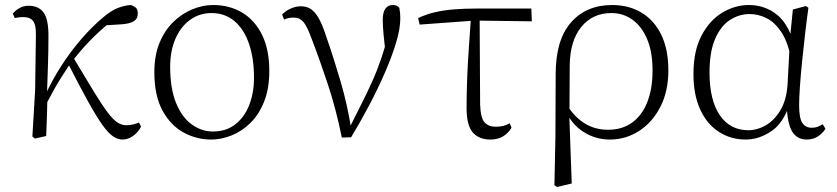

<svg xmlns="http://www.w3.org/2000/svg" viewBox="-20 -542 3333 765"><path d="M119 10 109 2 120 -183 123 -402Q124 -442 112 -458Q100 -474 72 -474Q63 -474 55 -473Q47 -472 39 -470L31 -488Q41 -500 57 -509.5Q73 -519 94 -519Q135 -519 154.5 -491Q174 -463 173 -393Q173 -339 171 -279.5Q169 -220 167 -161L169 -158Q168 -118 167 -78.5Q166 -39 164 0ZM158 -116 144 -145H152L158 -158Q187 -222 224.5 -280Q262 -338 304.5 -387Q347 -436 390 -472Q424 -501 451.5 -511Q479 -521 501 -522Q512 -519 520.5 -512Q529 -505 529 -488Q529 -467 512.5 -457Q496 -447 462 -445L381 -440L448 -476Q401 -441 356.5 -398Q312 -355 266 -296L260 -289Q241 -260 226 -236.5Q211 -213 195.5 -185.5Q180 -158 158 -116ZM468 14Q449 14 430 1Q411 -12 387.5 -45Q364 -78 331 -137.5Q298 -197 250 -291L272 -313Q322 -229 354.5 -176Q387 -123 409 -94Q431 -65 448 -54Q465 -43 484 -43Q498 -43 511.5 -46.5Q525 -50 534 -54L542 -37Q529 -13 509 0.5Q489 14 468 14Z M821 14Q763 14 711.5 -14Q660 -42 627.5 -101.5Q595 -161 595 -254Q595 -321 615.5 -371Q636 -421 670.5 -454.5Q705 -488 746.5 -505Q788 -522 829 -522Q894 -522 944.5 -492Q995 -462 1024 -403.5Q1053 -345 1053 -259Q1053 -189 1032.5 -137.5Q1012 -86 978 -52.5Q944 -19 903 -2.5Q862 14 821 14ZM828 -18Q881 -18 917.5 -46.5Q954 -75 973 -123.5Q992 -172 992 -232Q992 -310 972 -368Q952 -426 914 -458Q876 -490 823 -490Q775 -490 737.5 -463Q700 -436 679 -387.5Q658 -339 658 -276Q658 -188 682 -130.5Q706 -73 745 -45.5Q784 -18 828 -18Z M1342 6Q1319 -107 1287 -204Q1255 -301 1223 -384Q1204 -437 1189 -454.5Q1174 -472 1151 -472Q1128 -472 1112 -464L1104 -484Q1118 -499 1138.5 -508Q1159 -517 1178 -517Q1203 -517 1220 -505Q1237 -493 1251.5 -466.5Q1266 -440 1280 -396Q1309 -313 1337 -217.5Q1365 -122 1380 -24H1367L1373 -34Q1400 -88 1423 -133.5Q1446 -179 1465.5 -223Q1485 -267 1501.5 -316.5Q1518 -366 1533 -427L1519 -311Q1512 -366 1508.5 -402Q1505 -438 1505 -462Q1505 -493 1515.5 -507.5Q1526 -522 1545 -522Q1555 -522 1561 -519Q1567 -516 1571 -511Q1573 -501 1574 -491Q1575 -481 1575 -469Q1575 -428 1558.5 -373Q1542 -318 1514.5 -254.5Q1487 -191 1452 -124.5Q1417 -58 1379 5Z M1652 -444 1646 -470Q1678 -485 1712 -493Q1746 -501 1787 -504.5Q1828 -508 1881 -508H2097L2099 -457L1871 -460ZM1934 14Q1888 14 1863.5 -14.5Q1839 -43 1839 -111Q1839 -170 1841.5 -232.5Q1844 -295 1848.5 -358Q1853 -421 1857 -481H1891L1893 -125Q1895 -71 1911 -54Q1927 -37 1955 -37Q1972 -37 1985.5 -40.5Q1999 -44 2011 -51L2018 -33Q2005 -11 1984 1.5Q1963 14 1934 14Z M2189 196 2193 5 2194 -246Q2194 -383 2255 -452.5Q2316 -522 2419 -522Q2485 -522 2535.5 -492Q2586 -462 2614.5 -404Q2643 -346 2643 -262Q2643 -178 2611 -116Q2579 -54 2526 -20Q2473 14 2410 14Q2353 14 2305.5 -16Q2258 -46 2232 -103H2229L2242 -119Q2271 -74 2311 -49.5Q2351 -25 2403 -25Q2459 -25 2498.5 -53.5Q2538 -82 2559 -135Q2580 -188 2580 -261Q2580 -335 2558.5 -386Q2537 -437 2500 -463.5Q2463 -490 2416 -490Q2341 -490 2296 -434.5Q2251 -379 2250 -281L2249 -97L2248 -89L2258 189L2200 203Z M2951 14Q2892 14 2844.5 -16.5Q2797 -47 2770 -105.5Q2743 -164 2743 -247Q2743 -340 2775.5 -401Q2808 -462 2858.5 -492Q2909 -522 2963 -522Q3029 -522 3077.5 -482Q3126 -442 3148 -349H3156L3134 -296Q3122 -368 3096 -409.5Q3070 -451 3036.5 -468.5Q3003 -486 2967 -486Q2925 -486 2888.5 -462.5Q2852 -439 2829.5 -387.5Q2807 -336 2807 -253Q2807 -143 2848 -83Q2889 -23 2962 -23Q2996 -23 3030 -42Q3064 -61 3089 -102Q3114 -143 3118 -207L3128 -393L3139 -504L3191 -518L3201 -511Q3194 -461 3187.5 -404.5Q3181 -348 3175.5 -293.5Q3170 -239 3167 -194.5Q3164 -150 3164 -123Q3164 -71 3177 -52Q3190 -33 3214 -33Q3228 -33 3238 -37Q3248 -41 3258 -47L3269 -29Q3257 -10 3238 2Q3219 14 3195 14Q3156 14 3136.5 -17.5Q3117 -49 3114 -128H3126Q3102 -52 3053 -19Q3004 14 2951 14Z"/></svg>

Font: Noto Serif TC
Style: Regular
Weight: 200
Designer: Ryoko NISHIZUKA 西塚涼子 (kana & ideographs); Frank Grießhammer (Latin, Greek & Cyrillic); Wenlong ZHANG 张文龙 (bopomofo); San
Foundry: Adobe
Version: Version 2.001;hotconv 1.1.0;makeotfexe 2.6.0